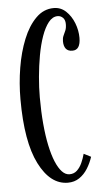

<svg xmlns="http://www.w3.org/2000/svg" viewBox="-52 -746 432 790"><g transform="rotate(-5 163.5 -350.5)"><path d="M196.5 10Q124 10 77.8 -81.5Q31.5 -173 31.5 -349Q31.5 -414.5 42 -478.5Q52.5 -542.5 73.8 -595Q95 -647.5 126.8 -679.2Q158.5 -711 200.5 -711Q229.5 -711 250.8 -691Q272 -671 283.8 -640.8Q295.5 -610.5 295.5 -580Q295.5 -555 287.2 -542.2Q279 -529.5 262 -529.5Q244 -529.5 235.2 -540.5Q226.5 -551.5 226.5 -572Q226.5 -585 231 -594.5Q235.5 -604 240 -614.5Q244.5 -625 244.5 -641Q244.5 -658.5 235.2 -667.5Q226 -676.5 213.5 -676.5Q192.5 -676.5 176 -655.8Q159.5 -635 147.2 -600.2Q135 -565.5 127.2 -522.5Q119.5 -479.5 115.5 -434.8Q111.5 -390 111.5 -350Q111.5 -291 116 -240.5Q120.5 -190 129 -150Q137.5 -110 149.2 -82Q161 -54 175.2 -39Q189.5 -24 206 -24Q224.5 -24 237 -35.8Q249.5 -47.5 257.8 -65.8Q266 -84 271 -103L300.5 -88Q292 -62 278 -39.8Q264 -17.5 243.8 -3.8Q223.5 10 196.5 10Z"/></g></svg>

Font: Imbue Thin
Style: Regular
Weight: 400
Version: Version 1.102